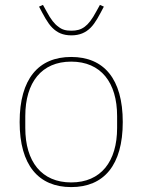

<svg xmlns="http://www.w3.org/2000/svg" viewBox="-20 -750 580 782"><path d="M270 12C137 12 60 -77 60 -253C60 -429 137 -518 270 -518C403 -518 480 -429 480 -253C480 -77 403 12 270 12ZM270 -7C391 -7 457 -92 457 -229V-277C457 -414 391 -499 270 -499C149 -499 83 -414 83 -277V-229C83 -92 149 -7 270 -7ZM271 -606C236 -606 213 -617 193 -637C173 -657 158 -687 139 -723L155 -730L170 -703C187 -671 202 -652 218 -641C233 -629 248 -625 271 -625C292 -625 309 -629 325 -641C340 -652 355 -671 372 -703L387 -730L403 -723C384 -687 369 -657 349 -637C329 -617 304 -606 271 -606Z"/></svg>

Font: Plexus Sans Thin
Style: Regular
Weight: 250
Version: Version 2.001;PS 002.001;hotconv 1.0.70;makeotf.lib2.5.58329